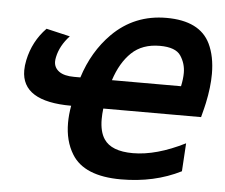

<svg xmlns="http://www.w3.org/2000/svg" viewBox="-50 -741 951 811"><g transform="rotate(5 425.0 -336.0)"><path d="M710 -401.9Q716.8 -433.6 716.8 -459Q716.8 -498.5 695.1 -531.2Q673.3 -564 606.4 -564Q532.2 -564 486.8 -520.8Q441.4 -477.5 417 -401.9ZM491.2 12.2Q335 12.2 282.2 -74.2Q248 -129.4 248 -206.5Q248 -240.7 254.9 -279.3Q44.4 -279.3 44.4 -411.1Q44.4 -431.2 49.3 -454.6Q66.4 -536.1 123 -594.2L223.6 -570.8Q183.6 -527.8 173.3 -479Q170.9 -468.3 170.9 -459.5Q170.9 -433.6 192.6 -417.7Q214.4 -401.9 256.8 -401.9H283.2Q318.4 -513.7 394.5 -590.3Q488.3 -684.1 624 -684.1Q765.6 -684.1 810.1 -591.8Q835.4 -539.1 835.4 -464.8Q835.4 -408.7 820.8 -340.3Q817.9 -325.7 805.7 -279.3H391.1Q388.2 -255.4 388.2 -234.4Q388.2 -181.2 408.7 -150.4Q440.4 -102.5 531.7 -102.5Q630.9 -102.5 752.4 -163.6L745.1 -44.4Q632.8 12.2 491.2 12.2Z"/></g></svg>

Font: Cadman
Style: Bold Italic
Weight: 700
Italic angle: -12°
Designer: Paul James MIller
Foundry: High-Logic / Made with FontCreator
Version: Version 2.114;March 28, 2021;FontCreator 13.0.0.2683 64-bit